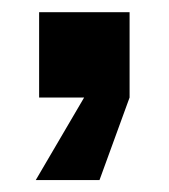

<svg xmlns="http://www.w3.org/2000/svg" viewBox="-20 -162 280 319"><path d="M195.3 -141.7V0L145.3 137.2H39.4L119.8 0H45V-141.7Z"/></svg>

Font: TASA Explorer VF
Style: Regular
Weight: 400
Designer: Weizhong Zhang
Foundry: Local Remote
Version: Version 1.000;Glyphs 3.2 (3192)